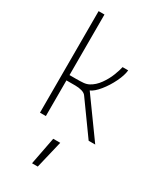

<svg xmlns="http://www.w3.org/2000/svg" viewBox="-249 -809 997 1189"><g transform="rotate(30 249.0 -215.0)"><path d="M479 0H432L268 -228Q259 -242 237.5 -248.5Q216 -255 191 -255H126V0H84V-726H126V-293H172Q206 -293 226.5 -295Q247 -297 264 -306Q298 -324 324.5 -361Q351 -398 366 -437Q381 -476 386 -500H426Q423 -464 399 -414.5Q375 -365 342.5 -325Q310 -285 282 -273ZM236 99H286L239 296H198Z"/></g></svg>

Font: Bellota Text Light
Style: Regular
Weight: 300
Designer: Kemie Guaida
Foundry: Kemie Guaida
Version: Version 4.001